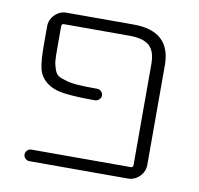

<svg xmlns="http://www.w3.org/2000/svg" viewBox="-64 -587 677 654"><g transform="rotate(10 274.5 -260.0)"><path d="M422 -40Q430 -40 430 -49V-398Q430 -442 409 -461Q388 -480 339 -480H113Q105 -480 105 -471V-398Q105 -369 106 -354.5Q107 -340 112.5 -324Q118 -308 126.5 -302.5Q135 -297 154.5 -291.5Q174 -286 198 -284.5Q222 -283 263 -283Q271 -283 277 -277Q283 -271 283 -263Q283 -255 276.5 -249Q270 -243 262 -243Q191 -243 153 -248.5Q115 -254 92.5 -272.5Q70 -291 64 -318.5Q58 -346 58 -398V-463Q58 -486 75 -503Q92 -520 115 -520H347Q476 -520 476 -402V-57Q476 -34 459 -17Q442 0 419 0H78Q70 0 64 -6Q58 -12 58 -20Q58 -28 64 -34Q70 -40 78 -40Z"/></g></svg>

Font: Rounded Mplus 1c Light
Style: Regular
Weight: 300
Version: Version 1.059.20150529